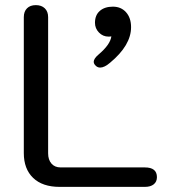

<svg xmlns="http://www.w3.org/2000/svg" viewBox="-20 -730 660 750"><path d="M73 -132V-663Q73 -685 85.5 -697.5Q98 -710 120 -710Q142 -710 155 -697.5Q168 -685 168 -663V-131Q168 -106 181 -91Q194 -76 217 -76H546Q593 -76 593 -38Q593 -20 580.5 -10Q568 0 546 0H213Q146 0 109.5 -35Q73 -70 73 -132ZM346 -488Q346 -501 365 -517Q411 -556 415 -588Q411 -587 404 -587Q382 -587 366.5 -603Q351 -619 351 -641Q351 -671 370 -687.5Q389 -704 421 -704Q453 -704 472.5 -682Q492 -660 492 -624Q492 -553 410 -485Q388 -466 371 -466Q360 -466 351 -476Q346 -483 346 -488Z"/></svg>

Font: Kodchasan Medium
Style: Regular
Weight: 500
Designer: Katatrad Aksorn Co.,Ltd.
Foundry: Cadson Demak Co.,Ltd.
Version: Version 1.000; ttfautohint (v1.6)